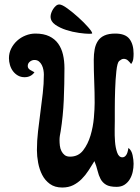

<svg xmlns="http://www.w3.org/2000/svg" viewBox="-20 -833 627 858"><path d="M138 -683Q175 -683 200 -671Q225 -659 240 -638Q255 -617 261.5 -589Q268 -561 268 -528Q268 -458 265 -386.5Q262 -315 251 -246Q249 -236 247.5 -226.5Q246 -217 246 -207Q246 -195 247.5 -182Q249 -169 254.5 -158Q260 -147 269 -140Q278 -133 293 -133Q330 -133 351.5 -161Q373 -189 384.5 -227.5Q396 -266 399.5 -306.5Q403 -347 403 -373Q403 -421 401 -469.5Q399 -518 399 -566Q399 -591 403 -612.5Q407 -634 417.5 -650Q428 -666 447 -674.5Q466 -683 495 -683Q540 -683 558.5 -659Q577 -635 577 -593Q577 -581 575.5 -569.5Q574 -558 566 -547Q560 -555 552 -562.5Q544 -570 533 -570Q527 -570 522 -567Q517 -564 512 -560Q504 -552 500 -515Q496 -478 494.5 -433Q493 -388 493 -347.5Q493 -307 493 -292Q493 -281 492.5 -254.5Q492 -228 494 -200.5Q496 -173 503.5 -151.5Q511 -130 527 -130Q534 -130 539 -134.5Q544 -139 547 -145.5Q550 -152 551.5 -159.5Q553 -167 554 -172Q568 -161 572.5 -139.5Q577 -118 577 -101Q577 -83 573 -65Q569 -47 560 -32Q551 -17 536.5 -7.5Q522 2 501 2Q470 2 454 -7.5Q438 -17 429.5 -33Q421 -49 416 -70Q411 -91 402 -113Q389 -92 375.5 -71Q362 -50 345 -33Q328 -16 307 -5.5Q286 5 258 5Q225 5 203 -11Q181 -27 168.5 -51.5Q156 -76 150.5 -105.5Q145 -135 145 -162Q145 -204 150 -246.5Q155 -289 160.5 -331Q166 -373 171 -415.5Q176 -458 176 -500Q176 -509 174 -520.5Q172 -532 167 -542Q162 -552 154 -558.5Q146 -565 134 -565Q123 -565 113.5 -557.5Q104 -550 104 -538Q104 -527 115 -520.5Q126 -514 134 -510Q118 -488 90 -488Q73 -488 60 -495.5Q47 -503 38 -515Q29 -527 24.5 -542.5Q20 -558 20 -573Q20 -596 30 -616Q40 -636 56.5 -651Q73 -666 94.5 -674.5Q116 -683 138 -683ZM392 -684Q392 -682 378 -682Q362 -682 333 -686Q304 -690 276 -699Q248 -708 227 -722.5Q206 -737 206 -759Q206 -766 209 -775Q212 -784 217.5 -792.5Q223 -801 230 -807Q237 -813 245 -813Q257 -813 281 -795.5Q305 -778 330 -755.5Q355 -733 373.5 -712Q392 -691 392 -684Z"/></svg>

Font: Gloria
Style: Regular
Weight: 400
Designer: Peter Wiegel
Foundry: Peter Wiegel
Version: Version 1.000